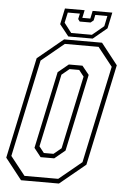

<svg xmlns="http://www.w3.org/2000/svg" viewBox="-60 -892 612 933"><g transform="rotate(5 246.0 -425.0)"><path d="M78.5 0 -2.5 -103 102.5 -597 227.5 -700H412.5L493.5 -597L388.5 -103L263.5 0ZM93.5 -22.5H258L368.5 -113.5L469.5 -587.5L397.5 -678.5H233L122.5 -587.5L21.5 -113.5ZM163.5 -120 130 -162.5 210 -538.5 261 -580.5H327.5L361.5 -538.5L281.5 -162.5L230 -120ZM177.5 -141.5H224.5L261.5 -172L337.5 -528L313.5 -558.5H266.5L229.5 -528L153.5 -172ZM246.5 -716 202 -772 218.5 -850H314.5L306.5 -812H345.5L353.5 -850H449.5L433 -772L365.5 -716ZM259 -734H360L416.5 -781L427 -831.5H368L362.5 -804.5L348.5 -793H295.5L287 -804.5L293 -831.5H234L223 -781Z"/></g></svg>

Font: Tourney Condensed ExtraLight
Style: Italic
Weight: 200
Width: 3
Italic angle: -12°
Designer: Tyler Finck
Foundry: Etcetera Type Co
Version: Version 1.010; ttfautohint (v1.8.3)